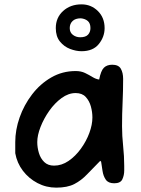

<svg xmlns="http://www.w3.org/2000/svg" viewBox="-20 -851 649 881"><path d="M238 10Q192 10 152 -11Q112 -32 85 -67.5Q58 -103 50 -148V-199Q50 -255 70 -312Q90 -369 127 -417.5Q164 -466 215 -495.5Q266 -525 327 -525Q352 -525 370.5 -516Q389 -507 404.5 -497.5Q420 -488 435 -486Q443 -527 457 -540.5Q471 -554 495 -554Q524 -554 534.5 -535.5Q545 -517 545 -489Q545 -434 542.5 -381Q540 -328 540 -272Q540 -228 545 -181Q550 -134 550 -90V-69Q550 -47 541.5 -28.5Q533 -10 504 -10Q477 -10 465.5 -26.5Q454 -43 450.5 -66.5Q447 -90 444 -109L440 -113Q406 -79 379.5 -51Q353 -23 321 -6.5Q289 10 238 10ZM228 -91Q263 -91 294.5 -112.5Q326 -134 351 -168.5Q376 -203 390 -241Q404 -279 404 -312Q404 -337 397 -362.5Q390 -388 373.5 -406Q357 -424 327 -424Q294 -424 262.5 -401Q231 -378 206 -342.5Q181 -307 166 -268.5Q151 -230 151 -199Q151 -174 158.5 -149Q166 -124 183 -107.5Q200 -91 228 -91ZM354 -616Q329 -616 301.5 -626.5Q274 -637 255 -660.5Q236 -684 236 -722Q236 -770 269.5 -800.5Q303 -831 354 -831Q398 -831 429 -800.5Q460 -770 460 -722Q460 -682 433.5 -649Q407 -616 354 -616ZM348 -680Q373 -680 384 -692Q395 -704 395 -722Q395 -744 383 -754.5Q371 -765 351 -767Q326 -767 313 -754.5Q300 -742 300 -722Q300 -702 314.5 -691Q329 -680 348 -680Z"/></svg>

Font: Fuzzy Bubbles
Style: Bold
Weight: 700
Designer: Robert E. Leuschke
Foundry: Robert E. Leuschke
Version: Version 1.010; ttfautohint (v1.8.3)